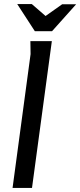

<svg xmlns="http://www.w3.org/2000/svg" viewBox="-20 -928 396 948"><path d="M130 -725H236L138 0H42L131 -661ZM205 -849 287 -907H356L237 -774H152L65 -908H137Z"/></svg>

Font: Rosario Medium
Style: Italic
Weight: 500
Italic angle: -8.05°
Version: Version 1.201